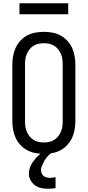

<svg xmlns="http://www.w3.org/2000/svg" viewBox="-20 -939 540 1182"><path d="M250 8Q223 8 196.5 3Q170 -2 147 -14.5Q124 -27 105.5 -47Q87 -67 76 -91Q65 -115 60.5 -141.5Q56 -168 56 -195V-540Q56 -567 60.5 -593.5Q65 -620 76 -644Q87 -668 105.5 -688Q124 -708 147 -720.5Q170 -733 196.5 -738Q223 -743 250 -743Q277 -743 303.5 -738Q330 -733 353 -720.5Q376 -708 394.5 -688Q413 -668 424 -644Q435 -620 439.5 -593.5Q444 -567 444 -540V-195Q444 -168 439.5 -141.5Q435 -115 424 -91Q413 -67 394.5 -47Q376 -27 353 -14.5Q330 -2 303.5 3Q277 8 250 8ZM250 -62Q267 -62 283.5 -65.5Q300 -69 314 -78Q328 -87 338.5 -100.5Q349 -114 355.5 -129.5Q362 -145 364 -161.5Q366 -178 366 -195V-540Q366 -557 364 -573.5Q362 -590 355.5 -605.5Q349 -621 338.5 -634.5Q328 -648 314 -657Q300 -666 283.5 -669.5Q267 -673 250 -673Q233 -673 216.5 -669.5Q200 -666 186 -657Q172 -648 161.5 -634.5Q151 -621 144.5 -605.5Q138 -590 136 -573.5Q134 -557 134 -540V-195Q134 -178 136 -161.5Q138 -145 144.5 -129.5Q151 -114 161.5 -100.5Q172 -87 186 -78Q200 -69 216.5 -65.5Q233 -62 250 -62ZM276 223Q263 223 249.5 221.5Q236 220 223.5 216Q211 212 199.5 204.5Q188 197 179.5 187Q171 177 164.5 162.5Q158 148 158 139V129Q158 116 161.5 102.5Q165 89 171 77Q177 65 185 54Q193 43 202 33Q211 23 223 12.5Q235 2 243 -3L252 -8H300V0Q291 6 283.5 13Q276 20 269 28Q262 36 256.5 45Q251 54 246.5 63.5Q242 73 237.5 84Q233 95 233 102V111Q233 117 235 123.5Q237 130 240.5 135.5Q244 141 248.5 144.5Q253 148 259 150.5Q265 153 272.5 154.5Q280 156 284 156H289Q293 156 296.5 155.5Q300 155 303.5 154.5Q307 154 311.5 153.5Q316 153 318 152H322V219Q317 220 312 220.5Q307 221 302 221.5Q297 222 291 222.5Q285 223 282 223ZM100 -851V-919H400V-851Z"/></svg>

Font: Iosevka MaddieWtf
Style: Regular
Weight: 400
Monospace: yes
Designer: Belleve Invis
Foundry: Belleve Invis
Version: Version 31.3.0; ttfautohint (v1.8.3)